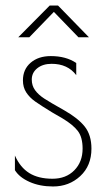

<svg xmlns="http://www.w3.org/2000/svg" viewBox="-20 -664 388 695"><path d="M34 -48V-101Q53 -58 86 -37.5Q119 -17 170 -17Q219 -17 249 -47.5Q279 -78 279 -126Q279 -167 262 -189.5Q245 -212 207 -235L169 -257Q128 -282 107.5 -296.5Q87 -311 75 -329.5Q63 -348 63 -373Q63 -413 91 -437Q119 -461 164 -461Q219 -461 256 -436V-392Q225 -433 167 -433Q135 -433 115 -417Q95 -401 95 -376Q95 -354 107 -337.5Q119 -321 140.5 -307Q162 -293 212 -265Q263 -236 287 -205.5Q311 -175 311 -126Q311 -64 270.5 -26.5Q230 11 172 11Q124 11 87 -5.5Q50 -22 34 -48ZM264 -529 175 -621 86 -529H46L160 -644H190L302 -529Z"/></svg>

Font: Poiret One
Style: Regular
Weight: 400
Designer: Denis Masharov (denis.masharov@gmail.com), Cyreal (Charset Expansion)
Foundry: Denis Masharov
Version: Version 1.101